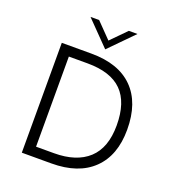

<svg xmlns="http://www.w3.org/2000/svg" viewBox="-157 -1012 1024 1133"><g transform="rotate(20 355.5 -446.0)"><path d="M363.3 -741.2 216.3 -891.6H270.5L363.3 -796.4L457 -891.6H511.2ZM109.4 0V-689.9H295.4Q466.3 -689.9 556.9 -599.4Q647.5 -508.8 647.5 -339.8Q647.5 -177.7 555.7 -88.9Q463.9 0 294.4 0ZM176.3 -62H288.6Q429.2 -62 504.9 -131.8Q580.6 -201.7 580.6 -342.3Q580.6 -486.8 510 -557.4Q439.5 -627.9 294.4 -627.9H176.3Z"/></g></svg>

Font: HK Grotesk Legacy
Style: Regular
Weight: 400
Designer: Alfredo Marco Pradil
Foundry: Hanken Design Co.
Version: Version 2.022;PS 002.022;hotconv 1.0.88;makeotf.lib2.5.64775